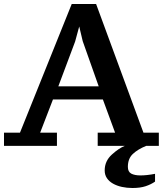

<svg xmlns="http://www.w3.org/2000/svg" viewBox="-30 -725 815 961"><path d="M255 5H-10V-61H70L329 -705H451L688 -61H765V5H702Q660 22 635 45.5Q610 69 610 110Q610 135 627 144Q644 153 673 153Q705 153 746 145V184Q726 198 699 207Q672 216 633 216Q605 216 580 210.5Q555 205 535.5 194Q516 183 505 166.5Q494 150 494 128Q494 81 530 48.5Q566 16 595 5H459V-61H546L485 -227H235L171 -61H255ZM262 -293H464L384 -519L360 -620H374L346 -517Z"/></svg>

Font: PT Serif Caption
Style: Semibold
Weight: 600
Designer: A.Korolkova, O.Umpeleva, V.Yefimov
Foundry: ParaType Ltd
Version: Version 1.00;May 2, 2020;FontCreator 12.0.0.2544 64-bit